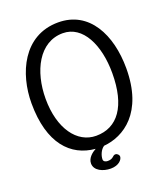

<svg xmlns="http://www.w3.org/2000/svg" viewBox="-176 -957 1074 1244"><g transform="rotate(-20 361.0 -334.5)"><path d="M32 -404C32 -126 156 1 322 15C298 28 261 55 261 94C261 144 319 169 371 169C428 169 454 136 454 116C454 104 442 92 429 92C409 92 410 116 369 116C354 116 340 109 340 95C340 69 354 32 380 15C519 3 687 -102 687 -408C687 -639 587 -838 373 -838C132 -838 32 -608 32 -404ZM128 -400C128 -590 214 -762 377 -762C515 -762 591 -604 591 -410C591 -182 503 -63 355 -63C224 -63 128 -194 128 -400Z"/></g></svg>

Font: Life Savers
Style: ExtraBold
Weight: 800
Designer: Pablo Impallari, Rodrigo Fuenzalida, Brenda Gallo
Foundry: Pablo Impallari, Rodrigo Fuenzalida, Brenda Gallo
Version: Version 3.000